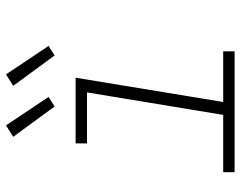

<svg xmlns="http://www.w3.org/2000/svg" viewBox="-101 -701 802 640"><g transform="rotate(-90 300.0 -381.0)"><path d="M46 0V-38H237L312 -492H142V-530H361L280 -38H449V0ZM435 -600 334 -738 372 -762 467 -620ZM265 -600 164 -738 202 -762 297 -620Z"/></g></svg>

Font: Iosevka Curly XLtExObl
Style: Regular
Weight: 200
Width: 7
Italic angle: -9°
Monospace: yes
Designer: Belleve Invis
Foundry: Belleve Invis
Version: Version 11.0.1; ttfautohint (v1.8.3)